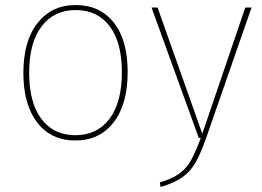

<svg xmlns="http://www.w3.org/2000/svg" viewBox="-20 -549 1044 764"><path d="M488 -262Q488 -134 432 -62Q376 10 280 10Q183 10 128 -61.5Q73 -133 73 -259Q73 -386 129.5 -457.5Q186 -529 281 -529Q377 -529 432.5 -459.5Q488 -390 488 -262ZM96 -259Q96 -141 144.5 -76Q193 -11 280 -11Q366 -11 415.5 -76Q465 -141 465 -262Q465 -380 416.5 -444.5Q368 -509 281 -509Q195 -509 145.5 -444Q96 -379 96 -259ZM800 1Q778 63 758 98Q738 133 706 156Q674 179 619 195L616 177Q666 162 694.5 141Q723 120 740 89Q757 58 779 0H771L583 -519H607L785 -17L956 -519H981Z"/></svg>

Font: Fira Sans Thin
Style: Regular
Weight: 100
Designer: bBox Type GmbH & Carrois Corporate GbR & Edenspiekermann AG
Foundry: bBox Type GmbH & Carrois Corporate GbR & Edenspiekermann AG
Version: Version 4.301